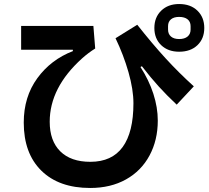

<svg xmlns="http://www.w3.org/2000/svg" viewBox="-20 -885 1040 954"><path d="M747 -746Q747 -799 781 -832Q815 -865 870 -865Q927 -865 961 -832Q995 -799 995 -746Q995 -693 961 -660.5Q927 -628 870 -628Q815 -628 781 -660.5Q747 -693 747 -746ZM927 -738V-755Q927 -777 912 -789Q897 -801 870 -801Q844 -801 829.5 -789Q815 -777 815 -755V-738Q815 -716 829.5 -703.5Q844 -691 870 -691Q897 -691 912 -703.5Q927 -716 927 -738ZM98 -276Q98 -404 165.5 -496.5Q233 -589 342 -631V-638H85V-756H444L453 -644Q418 -622 388 -595Q227 -450 227 -280Q227 -185 279.5 -133Q332 -81 429 -81Q536 -81 589.5 -154.5Q643 -228 643 -372Q643 -440 618.5 -526Q594 -612 554 -695L662 -762Q737 -667 802.5 -595.5Q868 -524 943 -456L858 -365Q808 -412 768.5 -455.5Q729 -499 685 -556L678 -552Q720 -487 742 -419Q764 -351 764 -286Q764 -189 723 -112.5Q682 -36 606 6.5Q530 49 428 49Q273 49 185.5 -37Q98 -123 98 -276Z"/></svg>

Font: IBM Plex Sans JP
Style: Bold
Weight: 700
Designer: Mike Abbink; Paul van der Laan; Pieter van Rosmalen; Wujin Sim; Yejin Wi; Jinhee Kim; Boomi Park; Yona Kim; Kichan Ma
Foundry: Sandoll Inc.
Version: Version 1.001